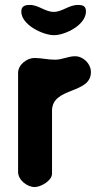

<svg xmlns="http://www.w3.org/2000/svg" viewBox="-20 -754 404 775"><path d="M119 -520C89 -520 53 -493 53 -460V-60C53 -27 90 1 120 1C144 1 190 -24 190 -53V-307C190 -404 347 -373 347 -463C347 -497 316 -527 283 -527C255 -527 231 -513 202 -513C173 -513 147 -520 119 -520ZM66 -707C66 -654 153 -612 198 -612C243 -612 327 -653 327 -708C327 -730 314 -734 294 -734C258 -734 231 -706 197 -706C162 -706 136 -734 101 -734C81 -734 66 -730 66 -707Z"/></svg>

Font: Asimov Print
Style: Regular
Weight: 500
Designer: Google
Version: Version 2.000980: 2014